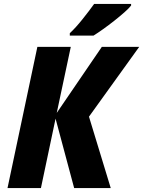

<svg xmlns="http://www.w3.org/2000/svg" viewBox="-20 -951 724 971"><path d="M18 0 169 -714H338L267 -380L495 -714H684L430 -361L540 0H355L261 -351L187 0ZM333 -771V-783Q363 -811 397 -853.5Q431 -896 456 -931H643V-923Q632 -909 609.5 -889Q587 -869 558.5 -846.5Q530 -824 502 -804Q474 -784 453 -771Z"/></svg>

Font: Noto Sans Disp ExtBd
Style: Italic
Weight: 800
Italic angle: -12°
Designer: Monotype Design Team
Foundry: Monotype Imaging Inc.
Version: Version 2.000;GOOG;noto-source:20170915:90ef993387c0